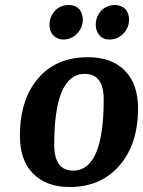

<svg xmlns="http://www.w3.org/2000/svg" viewBox="-20 -741 575 772"><path d="M535 -305Q535 -161 460 -75Q385 11 260 11Q167 11 113.5 -42.5Q60 -96 60 -195Q60 -339 132.5 -425Q205 -511 334 -511Q428 -511 481.5 -457.5Q535 -404 535 -305ZM321 -444Q198 -444 198 -159Q198 -55 274 -55Q397 -55 397 -341Q397 -444 321 -444ZM393 -704Q415 -721 441 -721Q466 -721 485 -704Q499 -685 499 -663Q499 -626 470 -600Q448 -582 421 -582Q394 -582 379 -600Q365 -617 365 -641Q365 -678 393 -704ZM207 -704Q229 -721 256 -721Q282 -721 299 -704Q313 -685 313 -663Q313 -626 284 -600Q262 -582 236 -582Q210 -582 193 -600Q179 -617 179 -641Q179 -678 207 -704Z"/></svg>

Font: Arsenal
Style: Bold Italic
Weight: 700
Italic angle: -9°
Designer: Andrij Shevchenko
Foundry: Stairsfor.com
Version: Version 1.000